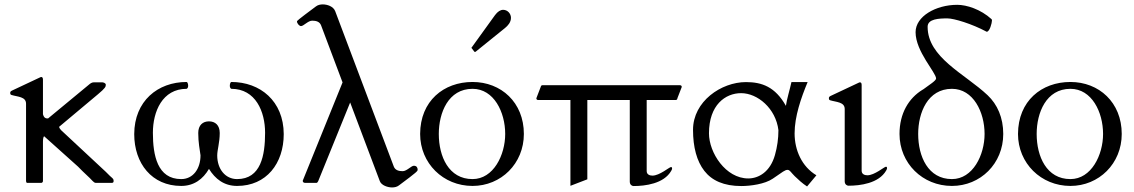

<svg xmlns="http://www.w3.org/2000/svg" viewBox="-20 -823 5104 864"><path d="M173.3 -8.3V-185.5C173.3 -197.8 175.3 -209.5 179.2 -209.5C179.2 -209.5 180.2 -209.5 180.2 -208.5L331.1 -73.2C359.9 -43 381.3 -25.9 396.5 -8.8C400.4 -4.4 406.2 0 411.1 0H483.4C491.2 0 491.2 -5.9 491.2 -8.8C491.2 -21.5 485.4 -18.6 456.1 -49.8L255.4 -236.8C252.4 -239.7 246.1 -247.6 246.1 -252.4L420.9 -398.9C453.6 -426.3 456.1 -432.6 456.1 -441.4C456.1 -449.7 444.3 -452.6 439 -452.6H402.8C393.1 -452.6 386.2 -447.3 379.4 -441.4L196.3 -290C188 -290 178.2 -290 173.3 -309.1V-464.8C173.3 -473.1 170.4 -476.6 165 -476.6C163.6 -476.6 160.2 -474.6 157.7 -473.6L33.2 -415C27.3 -412.1 25.9 -408.7 25.9 -405.3C25.9 -397.9 28.3 -397 32.2 -395.5C59.1 -387.2 97.2 -388.2 97.2 -356.4V-8.8C97.2 -4.9 98.1 -1 102.1 0H166.5C170.4 -1 173.3 -4.4 173.3 -8.3Z M872.1 -224.6C872.1 -182.1 878.9 -149.4 882.3 -124C882.3 -62.5 848.1 -17.1 795.4 -17.1C688 -17.1 668 -124.5 668 -225.6C668 -320.8 710.4 -423.3 819.8 -423.3C824.7 -425.3 826.7 -431.2 826.7 -437.5C826.7 -445.8 823.2 -454.1 819.8 -454.1C689.9 -454.1 584.5 -368.2 584 -219.7C584 -87.9 663.1 13.7 795.4 13.7C853 13.7 893.6 -17.1 920.4 -63C948.2 -18.1 987.8 13.7 1046.9 13.7C1179.2 13.7 1256.8 -87.9 1256.8 -219.7C1256.3 -368.2 1150.9 -454.1 1021 -454.1C1017.6 -454.1 1014.2 -445.8 1014.2 -437.5C1014.2 -431.2 1016.1 -425.3 1021 -423.3C1130.4 -423.3 1172.9 -320.8 1172.9 -225.6C1172.9 -124.5 1154.3 -17.1 1046.9 -17.1C994.1 -17.1 957.5 -62 957.5 -123.5C957.5 -148.4 968.8 -181.6 968.8 -224.6C968.8 -259.8 948.2 -276.9 920.4 -276.9C892.6 -276.9 872.1 -259.8 872.1 -224.6Z M1488.3 -772.9C1480 -794.4 1452.6 -803.2 1432.6 -803.2C1421.4 -803.2 1410.2 -800.8 1401.4 -793.9C1317.4 -731.4 1316.4 -729 1316.4 -726.6C1316.4 -717.8 1326.7 -705.6 1334.5 -705.6C1346.2 -705.6 1366.2 -730 1384.8 -730C1402.3 -730 1418.5 -725.6 1424.8 -709L1521.5 -452.1L1342.3 -9.8C1342.3 -3.4 1346.2 0 1354 0H1404.3C1408.2 0 1411.1 -6.8 1412.1 -8.3L1555.7 -361.8L1689 -8.3C1696.3 11.7 1725.6 20.5 1744.1 20.5C1755.4 20.5 1766.6 18.1 1775.4 11.2C1859.4 -51.3 1859.4 -53.2 1859.4 -59.6C1859.4 -68.4 1855 -77.1 1842.3 -77.1C1830.6 -77.1 1810.5 -52.7 1792 -52.7C1774.4 -52.7 1758.3 -57.1 1752 -73.7Z M2106.4 13.7C2234.9 13.7 2337.4 -86.9 2337.4 -220.2C2337.4 -362.3 2234.9 -454.1 2106.4 -454.1C1976.6 -454.1 1871.1 -368.7 1870.6 -220.2C1870.6 -88.4 1974.1 13.7 2106.4 13.7ZM2253.4 -220.2C2253.4 -125.5 2200.7 -17.1 2106.4 -17.1C1999 -17.1 1954.6 -119.1 1954.6 -220.2C1954.6 -315.4 1997.1 -423.3 2106.4 -423.3C2202.6 -423.3 2253.4 -318.4 2253.4 -220.2ZM2114.3 -590.8C2115.2 -589.8 2115.2 -589.4 2117.7 -589.4C2119.1 -589.4 2119.6 -589.8 2121.1 -590.8L2252.4 -696.8C2265.6 -707.5 2279.3 -722.7 2279.3 -742.7C2279.3 -761.7 2264.2 -778.8 2244.1 -778.8C2232.4 -778.8 2219.7 -771.5 2207.5 -754.9L2103.5 -610.8C2102.5 -609.9 2101.6 -608.9 2101.6 -607.9C2101.6 -606.9 2102.5 -606 2103.5 -605Z M3000.5 -54.2C3003.9 -59.6 3004.4 -63 3004.4 -64.9C3004.4 -66.9 3004.4 -71.3 2999.5 -71.3C2992.2 -71.3 2948.2 -32.7 2916 -32.7C2903.8 -32.7 2890.1 -37.6 2890.1 -53.2V-373H3020.5C3025.4 -373 3028.3 -376 3028.3 -380.9L3047.9 -431.6C3047.9 -436.5 3044.9 -439.5 3040 -439.5H2420.9C2416 -439.5 2414.6 -436.5 2413.1 -431.6L2393.6 -380.9C2393.6 -376 2396.5 -373 2401.4 -373H2546.9V13.2L2623 -16.1V-373H2814V-5.9C2814 9.3 2824.7 14.2 2831.1 14.2C2882.8 14.2 2967.3 3.9 3000.5 -54.2Z M3098.6 -238.8C3098.6 -160.2 3115.7 -97.7 3149.4 -54.2C3183.6 -10.3 3237.3 14.2 3315.9 14.2C3357.4 14.2 3421.9 5.4 3457.5 -19C3502.9 -50.3 3512.7 -58.6 3523.9 -58.6C3534.7 -58.6 3539.1 -46.9 3556.2 -30.3C3572.3 -14.6 3590.3 2 3611.8 16.1L3653.8 -34.2C3588.4 -73.2 3555.7 -147 3555.7 -222.7C3555.7 -298.8 3584.5 -381.8 3614.3 -453.6H3541.5C3535.2 -423.8 3519.5 -372.1 3516.6 -346.7C3468.3 -432.6 3408.2 -453.6 3336.9 -453.6C3225.6 -453.6 3098.6 -366.7 3098.6 -238.8ZM3170.4 -223.1C3170.4 -351.1 3244.6 -403.8 3314.9 -403.8C3389.2 -403.8 3471.2 -335 3482.9 -237.3C3482.9 -199.2 3477.5 -161.6 3467.3 -125.5C3445.8 -49.3 3393.6 -20 3347.2 -20C3245.6 -20 3170.4 -135.7 3170.4 -223.1Z M3967.8 -55.7C3971.2 -61 3971.7 -64.5 3971.7 -66.4C3971.7 -68.4 3971.7 -72.8 3966.8 -72.8C3959.5 -72.8 3915.5 -34.2 3883.3 -34.2C3871.1 -34.2 3857.4 -39.1 3857.4 -54.7V-440.9C3857.4 -449.2 3854.5 -452.6 3849.1 -452.6C3847.7 -452.6 3844.2 -450.7 3841.8 -449.7L3717.3 -391.1C3711.4 -388.2 3710 -384.8 3710 -381.3C3710 -374 3712.4 -373 3716.3 -371.6C3743.2 -363.3 3781.2 -364.3 3781.2 -332.5V-7.3C3781.2 7.8 3792 12.7 3798.3 12.7C3850.1 12.7 3934.6 2.4 3967.8 -55.7Z M4027.8 -220.2C4027.8 -88.4 4131.3 13.7 4263.7 13.7C4392.1 13.7 4494.6 -86.9 4494.6 -220.2C4494.6 -293.5 4468.3 -353 4424.3 -394.5C4322.3 -490.7 4154.3 -563.5 4154.3 -702.6C4154.3 -738.3 4205.6 -740.2 4243.7 -740.2C4272.9 -740.2 4353.5 -715.8 4418.9 -680.7C4419.4 -680.2 4419.9 -680.2 4420.4 -680.2C4433.6 -680.2 4443.8 -719.7 4443.8 -730.5C4443.8 -733.4 4443.4 -735.4 4441.9 -736.8C4393.1 -781.2 4330.1 -801.3 4287.6 -801.3C4191.4 -801.3 4100.1 -749.5 4100.1 -678.2C4100.1 -591.3 4192.4 -496.6 4192.4 -469.7C4192.4 -460 4161.6 -440.9 4136.7 -422.4C4133.3 -419.9 4131.3 -418.9 4131.8 -419.4C4069.3 -381.3 4027.8 -313 4027.8 -220.2ZM4410.6 -220.2C4410.6 -125.5 4357.9 -17.1 4263.7 -17.1C4156.2 -17.1 4111.8 -119.1 4111.8 -220.2C4111.8 -315.4 4154.3 -423.3 4263.7 -423.3C4359.9 -423.3 4410.6 -318.4 4410.6 -220.2Z M4796.9 13.7C4925.3 13.7 5027.8 -86.9 5027.8 -220.2C5027.8 -362.3 4925.3 -454.1 4796.9 -454.1C4667 -454.1 4561.5 -368.7 4561 -220.2C4561 -88.4 4664.6 13.7 4796.9 13.7ZM4943.8 -220.2C4943.8 -125.5 4891.1 -17.1 4796.9 -17.1C4689.5 -17.1 4645 -119.1 4645 -220.2C4645 -315.4 4687.5 -423.3 4796.9 -423.3C4893.1 -423.3 4943.8 -318.4 4943.8 -220.2Z"/></svg>

Font: Cardo
Style: Italic
Weight: 400
Designer: David J. Perry
Foundry: David J. Perry
Version: Version 0.99